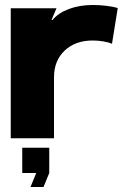

<svg xmlns="http://www.w3.org/2000/svg" viewBox="-20 -553 502 768"><path d="M23 0V-520H206L186 -473H190Q213 -501 255.5 -517Q298 -533 351 -533Q380 -533 407.5 -529.5Q435 -526 451 -521L428 -378Q414 -384 393 -387.5Q372 -391 351 -391Q281 -391 238.5 -350.5Q196 -310 196 -244V0ZM69 139V38H177V139L154 195H102L125 139Z"/></svg>

Font: Non Bureau Extended
Style: Bold
Weight: 700
Width: 7
Designer: Jona Saucedo
Foundry: Non Foundry
Version: Version 1.000; ttfautohint (v1.8.4)